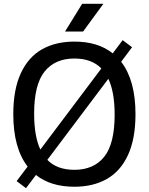

<svg xmlns="http://www.w3.org/2000/svg" viewBox="-20 -967 778 1004"><path d="M688.5 -370Q688.5 -241 649.2 -156.2Q610 -71.5 538.5 -31Q467 9.5 369 9.5Q245.5 9.5 168 -52L116 17L67 -20L124.5 -96Q49.5 -193 49.5 -370Q49.5 -499 88.8 -583.8Q128 -668.5 199.5 -709Q271 -749.5 369 -749.5Q492.5 -749.5 569.5 -688L621.5 -757L670.5 -720L613.5 -644Q688.5 -547 688.5 -370ZM191 -185 510 -609Q459.5 -661 369 -661Q268 -661 213.2 -593Q158.5 -525 158.5 -373Q158.5 -254.5 191 -185ZM579.5 -367Q579.5 -486 546.5 -555L227.5 -131Q278 -79 369 -79Q470.5 -79 525 -147.2Q579.5 -215.5 579.5 -367ZM320 -802 409.5 -947H520.5L414.5 -802Z"/></svg>

Font: Encode Sans Medium
Style: Regular
Weight: 500
Designer: Multiple Designers
Foundry: Impallari Type
Version: Version 2.000